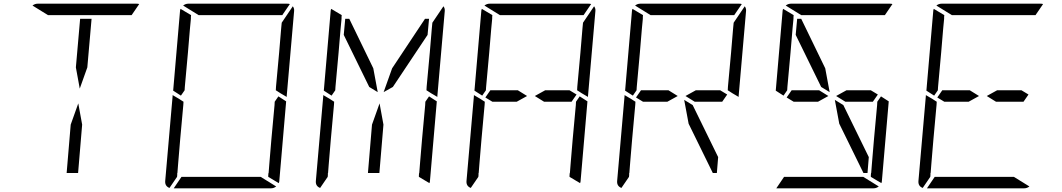

<svg xmlns="http://www.w3.org/2000/svg" viewBox="-20 -1020 5752 1040"><path d="M425 -345 403 -83H341L363 -345L404 -460ZM391 -655 414 -918H476L453 -655L412 -540ZM240 -938 156 -990Q169 -1000 184 -1000H452H720Q730 -1000 734 -998L693 -938H663H477H415Z M1488 -498 1530 -471 1493 -41Q1493 -34 1490 -28L1433 -62V-70L1434 -82L1435 -83L1439 -134L1450 -265L1467 -450L1468 -469ZM960 -502 918 -529 955 -959Q955 -966 958 -972L1015 -938L1014 -928V-918L1009 -866L998 -735L981 -548L980 -531ZM898 -2Q872 -12 875 -41L915 -500V-505L949 -485L966 -474L974 -469L973 -452L956 -265L945 -134L941 -83L940 -82V-72L939 -62ZM1056 -938 972 -990Q985 -1000 1000 -1000H1268H1536Q1546 -1000 1550 -998L1509 -938H1479H1293H1231ZM1392 -62 1476 -10Q1463 0 1448 0H1180H921L963 -62H969H1155H1217ZM1573 -959 1533 -500V-495L1499 -515L1482 -526L1474 -531L1475 -550L1492 -735L1503 -866L1506 -897L1566 -986Q1575 -974 1573 -959Z M2057 -345 2035 -83H1973L1995 -345L2036 -460ZM2304 -498 2346 -471 2309 -41Q2309 -34 2306 -28L2249 -62V-70L2250 -82L2251 -83L2255 -134L2266 -265L2283 -450L2284 -469ZM2104 -650 2282 -918H2304L2296 -831L2108 -549L2058 -521ZM1776 -502 1734 -529 1771 -959Q1771 -966 1774 -972L1831 -938L1830 -928V-918L1825 -866L1814 -735L1797 -548L1796 -531ZM1714 -2Q1688 -12 1691 -41L1731 -500V-505L1765 -485L1782 -474L1790 -469L1789 -452L1772 -265L1761 -134L1757 -83L1756 -82V-72L1755 -62ZM2389 -959 2349 -500V-495L2315 -515L2298 -526L2290 -531L2291 -550L2308 -735L2319 -866L2322 -897L2382 -986Q2391 -974 2389 -959ZM1842 -831 1850 -918H1872L2002 -650L2026 -521L1980 -549Z M2933 -531H3065L3103 -508L3076 -469H2927L2877 -500ZM3120 -498 3162 -471 3125 -41Q3125 -34 3122 -28L3065 -62V-70L3066 -82L3067 -83L3071 -134L3082 -265L3099 -450L3100 -469ZM2592 -502 2550 -529 2587 -959Q2587 -966 2590 -972L2647 -938L2646 -928V-918L2641 -866L2630 -735L2613 -548L2612 -531ZM2530 -2Q2504 -12 2507 -41L2547 -500V-505L2581 -485L2598 -474L2606 -469L2605 -452L2588 -265L2577 -134L2573 -83L2572 -82V-72L2571 -62ZM2688 -938 2604 -990Q2617 -1000 2632 -1000H2900H3168Q3178 -1000 3182 -998L3141 -938H3111H2925H2863ZM2779 -469H2647L2609 -492L2636 -531H2785L2835 -500ZM3205 -959 3165 -500V-495L3131 -515L3114 -526L3106 -531L3107 -550L3124 -735L3135 -866L3138 -897L3198 -986Q3207 -974 3205 -959Z M3732 -451 3870 -169 3863 -83H3841L3710 -350L3686 -479ZM3749 -531H3881L3919 -508L3892 -469H3743L3693 -500ZM3408 -502 3366 -529 3403 -959Q3403 -966 3406 -972L3463 -938L3462 -928V-918L3457 -866L3446 -735L3429 -548L3428 -531ZM3346 -2Q3320 -12 3323 -41L3363 -500V-505L3397 -485L3414 -474L3422 -469L3421 -452L3404 -265L3393 -134L3389 -83L3388 -82V-72L3387 -62ZM3504 -938 3420 -990Q3433 -1000 3448 -1000H3716H3984Q3994 -1000 3998 -998L3957 -938H3927H3741H3679ZM3595 -469H3463L3425 -492L3452 -531H3601L3651 -500ZM4021 -959 3981 -500V-495L3947 -515L3930 -526L3922 -531L3923 -550L3940 -735L3951 -866L3954 -897L4014 -986Q4023 -974 4021 -959Z M4548 -451 4686 -169 4679 -83H4657L4526 -350L4502 -479ZM4565 -531H4697L4735 -508L4708 -469H4559L4509 -500ZM4752 -498 4794 -471 4757 -41Q4757 -34 4754 -28L4697 -62V-70L4698 -82L4699 -83L4703 -134L4714 -265L4731 -450L4732 -469ZM4224 -502 4182 -529 4219 -959Q4219 -966 4222 -972L4279 -938L4278 -928V-918L4273 -866L4262 -735L4245 -548L4244 -531ZM4320 -938 4236 -990Q4249 -1000 4264 -1000H4532H4800Q4810 -1000 4814 -998L4773 -938H4743H4557H4495ZM4656 -62 4740 -10Q4727 0 4712 0H4444H4185L4227 -62H4233H4419H4481ZM4411 -469H4279L4241 -492L4268 -531H4417L4467 -500ZM4290 -831 4298 -918H4320L4450 -650L4474 -521L4428 -549Z M5381 -531H5513L5551 -508L5524 -469H5375L5325 -500ZM5040 -502 4998 -529 5035 -959Q5035 -966 5038 -972L5095 -938L5094 -928V-918L5089 -866L5078 -735L5061 -548L5060 -531ZM4978 -2Q4952 -12 4955 -41L4995 -500V-505L5029 -485L5046 -474L5054 -469L5053 -452L5036 -265L5025 -134L5021 -83L5020 -82V-72L5019 -62ZM5136 -938 5052 -990Q5065 -1000 5080 -1000H5348H5616Q5626 -1000 5630 -998L5589 -938H5559H5373H5311ZM5472 -62 5556 -10Q5543 0 5528 0H5260H5001L5043 -62H5049H5235H5297ZM5227 -469H5095L5057 -492L5084 -531H5233L5283 -500Z"/></svg>

Font: DSEG14 Modern
Style: Light Italic
Weight: 300
Italic angle: -5°
Designer: Keshikan(Twitter:@keshinomi_88pro)
Version: Version 0.46